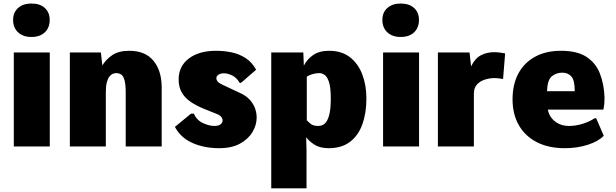

<svg xmlns="http://www.w3.org/2000/svg" viewBox="-20 -823 3461 1079"><path d="M57.6 0V-528.3H259.8V0ZM156.7 -615.2Q109.9 -615.2 81.8 -641.1Q53.7 -667 53.7 -711.4Q53.7 -753.4 81.8 -778.3Q109.9 -803.2 156.7 -803.2Q204.1 -803.2 231.7 -778.3Q259.3 -753.4 259.3 -711.4Q259.3 -667 231.7 -641.1Q204.1 -615.2 156.7 -615.2Z M372.6 0V-528.3H546.9L555.2 -455.1Q574.7 -488.3 610.6 -512.9Q646.5 -537.6 707 -537.6Q795.9 -537.6 842.3 -481.7Q888.7 -425.8 888.7 -330.6V0H686.5V-300.3Q686.5 -347.7 679.9 -371.6Q673.3 -395.5 661.4 -403.8Q649.4 -412.1 632.3 -412.1Q622.1 -412.1 611.8 -407.2Q601.6 -402.3 593.3 -390.6Q585 -378.9 579.8 -358.2Q574.7 -337.4 574.7 -305.2V0Z M1212.4 9.8Q1127 9.8 1061 -19.8Q995.1 -49.3 962.9 -109.9L1053.2 -184.1H1069.8Q1084.5 -148.4 1119.6 -131.8Q1154.8 -115.2 1184.6 -115.2Q1208.5 -115.2 1219.7 -124.5Q1231 -133.8 1231 -146Q1231 -152.8 1227.8 -159.4Q1224.6 -166 1218 -171.6Q1211.4 -177.2 1201.7 -181.2L1126.5 -211.4Q1081.1 -230 1049.3 -252.2Q1017.6 -274.4 1000.7 -304.7Q983.9 -335 983.9 -376.5Q983.9 -450.7 1041 -494.1Q1098.1 -537.6 1194.3 -537.6Q1239.3 -537.6 1282.2 -528.6Q1325.2 -519.5 1360.8 -496.3Q1396.5 -473.1 1419.4 -431.2L1334.5 -357.4H1326.7Q1310.5 -386.2 1285.4 -398.7Q1260.3 -411.1 1238.3 -411.1Q1226.6 -411.1 1216.8 -407.7Q1207 -404.3 1201.4 -398.2Q1195.8 -392.1 1195.8 -382.8Q1195.8 -375.5 1202.1 -366.2Q1208.5 -356.9 1230.5 -346.7L1332.5 -298.8Q1362.8 -284.7 1382.8 -263.2Q1402.8 -241.7 1412.6 -215.8Q1422.4 -189.9 1422.4 -162.6Q1422.4 -120.1 1398.7 -80.6Q1375 -41 1328.4 -15.6Q1281.7 9.8 1212.4 9.8Z M1504.4 235.4V-528.3H1684.6L1687.5 -454.1Q1705.1 -489.3 1739.5 -513.4Q1773.9 -537.6 1829.6 -537.6Q1899.9 -537.6 1946.3 -501.7Q1992.7 -465.8 2015.9 -405Q2039.1 -344.2 2039.1 -269.5Q2039.1 -188 2016.6 -125Q1994.1 -62 1947.3 -26.1Q1900.4 9.8 1827.1 9.8Q1779.3 9.8 1748.5 -9.3Q1717.8 -28.3 1700.7 -51.8L1702.6 25.4V235.4ZM1769 -115.2Q1778.8 -115.2 1790.8 -119.4Q1802.7 -123.5 1813.7 -138.4Q1824.7 -153.3 1831.8 -184.6Q1838.9 -215.8 1838.9 -269.5Q1838.9 -332.5 1828.6 -362.8Q1818.4 -393.1 1803.5 -402.6Q1788.6 -412.1 1775.4 -412.1Q1763.2 -412.1 1750.2 -409.7Q1737.3 -407.2 1725.3 -402.8Q1713.4 -398.4 1704.1 -391.6V-147.5Q1713.4 -136.7 1727.3 -126Q1741.2 -115.2 1769 -115.2Z M2132.8 0V-528.3H2335V0ZM2231.9 -615.2Q2185.1 -615.2 2157 -641.1Q2128.9 -667 2128.9 -711.4Q2128.9 -753.4 2157 -778.3Q2185.1 -803.2 2231.9 -803.2Q2279.3 -803.2 2306.9 -778.3Q2334.5 -753.4 2334.5 -711.4Q2334.5 -667 2306.9 -641.1Q2279.3 -615.2 2231.9 -615.2Z M2440.9 0V-528.3H2618.7L2627.4 -450.2Q2650.4 -496.6 2684.1 -513.2Q2717.8 -529.8 2755.9 -529.8Q2771.5 -529.8 2787.4 -527.8Q2803.2 -525.9 2818.8 -522.9L2807.1 -378.9Q2793 -381.8 2779.8 -383.1Q2766.6 -384.3 2758.8 -384.3Q2734.4 -384.3 2707.3 -376.5Q2680.2 -368.7 2661.6 -349.4Q2643.1 -330.1 2643.1 -296.4V0Z M3154.3 9.8Q3063 9.8 2997.1 -23.9Q2931.2 -57.6 2895.8 -119.4Q2860.4 -181.2 2860.4 -265.1Q2860.4 -348.6 2893.1 -409.7Q2925.8 -470.7 2987.1 -504.2Q3048.3 -537.6 3133.3 -537.6Q3223.1 -537.6 3275.4 -503.7Q3327.6 -469.7 3351.1 -410.4Q3374.5 -351.1 3377.4 -273.9Q3377.4 -253.4 3376 -239.5Q3374.5 -225.6 3373 -217.8Q3371.6 -210 3370.6 -207H3059.1Q3063.5 -180.7 3079.6 -159.9Q3095.7 -139.2 3120.8 -127.2Q3146 -115.2 3176.8 -115.2Q3215.8 -115.2 3253.7 -127Q3291.5 -138.7 3321.3 -158.2H3330.6L3373 -60.1Q3343.3 -28.8 3283.9 -9.5Q3224.6 9.8 3154.3 9.8ZM3054.2 -310.5H3210Q3210 -371.6 3191.2 -393.1Q3172.4 -414.6 3140.1 -414.6Q3105 -414.6 3080.6 -393.8Q3056.2 -373 3054.2 -310.5Z"/></svg>

Font: Comme Black
Style: Regular
Weight: 900
Version: Version 1.000;gftools[0.9.27]